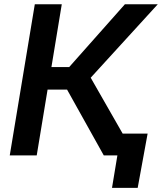

<svg xmlns="http://www.w3.org/2000/svg" viewBox="-20 -748 779 924"><path d="M26.9 0 147.5 -727.5H277.3L227.5 -425.3H313L581.1 -727.5H739.3L416.5 -374L630.4 0H479.5L302.7 -316.9H209L156.7 0ZM519 156.2 544.9 0H504.4L521.5 -105H690.4L642.6 156.2Z"/></svg>

Font: Inter 16pt SemiBold
Style: Italic
Weight: 600
Italic angle: -9.3988°
Version: Version 4.001;git-66647c0bb